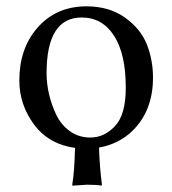

<svg xmlns="http://www.w3.org/2000/svg" viewBox="-20 -459 544 606"><path d="M41 -205.1Q41 -304.2 96.2 -369.1Q155.8 -439 252.9 -439Q324.7 -439 374.3 -403.6Q423.8 -368.2 443.4 -319.1Q462.9 -270 462.9 -213.9Q462.9 -109.4 397.9 -45.9Q377.4 -25.9 351.1 -12.5Q324.7 1 292.5 6.8Q293.5 39.6 295.9 68.6Q298.3 97.7 301.8 124L299.8 127Q288.6 124 254.9 124L209 127L208 124Q211.9 101.1 213.9 72.3Q215.8 43.5 216.8 7.8Q133.3 -3.9 87.2 -66.4Q41 -128.9 41 -205.1ZM237.8 -403.8Q127 -403.8 127 -228Q127 -195.8 134.5 -162.8Q142.1 -129.9 157 -97.9Q171.9 -65.9 200 -45.4Q228 -24.9 265.1 -24.9Q309.1 -24.9 343 -61Q377 -97.2 377 -182.1Q377 -289.1 339.8 -346.4Q302.7 -403.8 237.8 -403.8Z"/></svg>

Font: Linux Libertine Capitals
Style: Small Caps
Weight: 400
Designer: Philipp H. Poll
Foundry: Philipp H. Poll
Version: Version 5.1.3